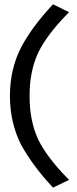

<svg xmlns="http://www.w3.org/2000/svg" viewBox="-20 -803 352 878"><path d="M25.4 -364.3Q25.4 -486.3 76.2 -585.9Q126 -679.7 217.8 -778.3L222.7 -783.2L295.9 -747.1L286.1 -737.3Q195.3 -644.5 155.3 -563.5Q115.2 -478.5 115.2 -364.3Q115.2 -249 155.3 -164.1Q193.4 -85.9 286.1 9.8L295.9 19.5L222.7 54.7L217.8 49.8Q130.9 -43 76.2 -141.6Q25.4 -242.2 25.4 -364.3Z"/></svg>

Font: RobotoJAA
Style: Medium
Weight: 500
Version: Version 2.05; 2016-11-05